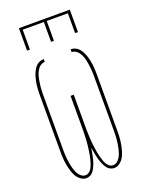

<svg xmlns="http://www.w3.org/2000/svg" viewBox="-175 -1037 850 1127"><g transform="rotate(-20 250.0 -473.5)"><path d="M163 8Q148 8 134.5 0Q121 -8 111.5 -20Q102 -32 96 -46Q90 -60 86 -74.5Q82 -89 79 -104Q76 -119 74.5 -134Q73 -149 72.5 -164.5Q72 -180 72 -195V-540Q72 -555 72.5 -570Q73 -585 74.5 -599.5Q76 -614 79 -629Q82 -644 86.5 -658Q91 -672 97.5 -685.5Q104 -699 113.5 -710.5Q123 -722 137 -728.5Q151 -735 166 -735V-717Q153 -717 141.5 -710Q130 -703 122.5 -692Q115 -681 110 -669Q105 -657 102 -644Q99 -631 97 -618Q95 -605 93.5 -592Q92 -579 91.5 -566Q91 -553 91 -540V-195Q91 -182 91.5 -168.5Q92 -155 93.5 -141.5Q95 -128 97 -114.5Q99 -101 102 -88Q105 -75 109.5 -62.5Q114 -50 121 -38.5Q128 -27 139 -18.5Q150 -10 164 -10Q177 -10 187.5 -18.5Q198 -27 204 -38.5Q210 -50 214 -62.5Q218 -75 221.5 -87.5Q225 -100 227 -113Q229 -126 231 -138.5Q233 -151 234.5 -164Q236 -177 237 -190Q238 -203 238.5 -216Q239 -229 239.5 -242Q240 -255 240 -268Q240 -281 240 -294V-478H260V-294Q260 -281 260 -268Q260 -255 260.5 -242Q261 -229 261.5 -216Q262 -203 263 -190Q264 -177 265.5 -164Q267 -151 269 -138.5Q271 -126 273 -113Q275 -100 278.5 -87.5Q282 -75 286 -62.5Q290 -50 296 -38.5Q302 -27 312.5 -18.5Q323 -10 336 -10Q350 -10 361 -18.5Q372 -27 379 -38.5Q386 -50 390.5 -62.5Q395 -75 398 -88Q401 -101 403 -114.5Q405 -128 406.5 -141.5Q408 -155 408.5 -168.5Q409 -182 409 -195V-540Q409 -553 408.5 -566Q408 -579 406.5 -592Q405 -605 403 -618Q401 -631 398 -644Q395 -657 390 -669Q385 -681 377.5 -692Q370 -703 358.5 -710Q347 -717 334 -717V-735Q349 -735 363 -728.5Q377 -722 386.5 -710.5Q396 -699 402.5 -685.5Q409 -672 413.5 -658Q418 -644 421 -629Q424 -614 425.5 -599.5Q427 -585 427.5 -570Q428 -555 428 -540V-195Q428 -180 427.5 -164.5Q427 -149 425.5 -134Q424 -119 421 -104Q418 -89 414 -74.5Q410 -60 404 -46Q398 -32 388.5 -20Q379 -8 365.5 0Q352 8 337 8Q325 8 313.5 2.5Q302 -3 294.5 -12.5Q287 -22 281.5 -33Q276 -44 271.5 -55.5Q267 -67 264 -79Q261 -91 258.5 -103Q256 -115 254 -127Q252 -139 250 -151Q248 -139 246 -127Q244 -115 241.5 -103Q239 -91 236 -79Q233 -67 228.5 -55.5Q224 -44 218.5 -33Q213 -22 205.5 -12.5Q198 -3 186.5 2.5Q175 8 163 8ZM91 -815V-955H409V-815H391V-939H259V-815H241V-939H109V-815Z"/></g></svg>

Font: Zed Mono Thin
Style: Regular
Weight: 100
Monospace: yes
Designer: Belleve Invis
Foundry: Belleve Invis
Version: Version 1.0.0; ttfautohint (v1.8.4)